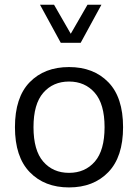

<svg xmlns="http://www.w3.org/2000/svg" viewBox="-20 -797 590 822"><path d="M151.3 -776.7 240.1 -613.9H325.5L414.2 -776.7H354.6L282.9 -652.4L211.4 -776.7ZM275.5 -447.9Q343.8 -447.9 385.7 -399.8Q427.7 -351.7 427.7 -252.6Q427.7 -153.2 385.9 -105.1Q344.1 -57 275.5 -57Q206.9 -57 165.2 -105.1Q123.4 -153.2 123.4 -252.6Q123.4 -351.7 165.3 -399.8Q207.2 -447.9 275.5 -447.9ZM275.5 -509.9Q170.3 -509.9 107.1 -445Q44 -380.1 44 -252.6Q44 -125.3 107.3 -60Q170.6 5.4 275.5 5.4Q380.5 5.4 443.7 -60Q506.9 -125.3 506.9 -252.6Q506.9 -380.1 443.8 -445Q380.8 -509.9 275.5 -509.9Z"/></svg>

Font: Estedad VF
Style: Regular
Weight: 100
Designer: Amin Abedi
Version: Version 7.3